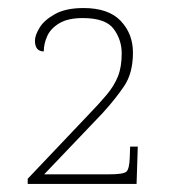

<svg xmlns="http://www.w3.org/2000/svg" viewBox="-20 -845 440 478"><path d="M49 -387V-400L199 -558Q227 -587 245.5 -609Q264 -631 273.5 -654.5Q283 -678 283 -712Q283 -746 263 -773Q243 -800 186 -800Q149 -800 127.5 -787Q106 -774 97.5 -755Q89 -736 89 -717Q67 -717 67 -744Q67 -757 78.5 -776Q90 -795 117 -810Q144 -825 188 -825Q250 -825 280.5 -793Q311 -761 311 -714Q311 -663 289 -630.5Q267 -598 235 -563L90 -411H251Q287 -411 294.5 -417.5Q302 -424 303 -452L304 -480H323L320 -387Z"/></svg>

Font: Noto Serif Tamil Thin
Style: Regular
Weight: 100
Designer: Indian Type Foundry, Tom Grace, and the Monotype Design Team
Foundry: Monotype Imaging Inc.
Version: Version 2.004; ttfautohint (v1.8.4.7-5d5b)